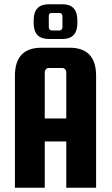

<svg xmlns="http://www.w3.org/2000/svg" viewBox="-20 -881 525 901"><path d="M307 -657Q431 -657 431 -525V0H291V-217H190V0H50V-525Q50 -657 174 -657ZM190 -325H291V-542Q291 -550 285.5 -556Q280 -562 272 -562H209Q201 -562 195.5 -556Q190 -550 190 -542ZM273 -861Q343 -861 343 -786V-773Q343 -698 273 -698H209Q138 -698 138 -773V-786Q138 -861 209 -861ZM273 -752V-806Q273 -812 269 -816Q265 -820 260 -820H222Q209 -820 209 -806V-752Q209 -747 213 -742.5Q217 -738 222 -738H260Q265 -738 269 -742.5Q273 -747 273 -752Z"/></svg>

Font: Squada One
Style: Regular
Weight: 400
Version: Version 1.001